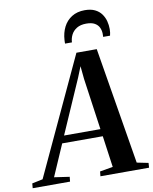

<svg xmlns="http://www.w3.org/2000/svg" viewBox="-177 -1063 910 1139"><g transform="rotate(-10 277.5 -493.0)"><path d="M-74 0 -71.5 -28.5 -7 -42 321 -746.5H443.5L560 -42.5L629 -28.5L627 0H334L337 -28.5L415.5 -42L389 -231.5H144.5L62 -42L154 -28.5L151 0ZM163.5 -275.5H382.5L338.5 -586L331 -663.5L305.5 -600ZM413 -986.5Q449.5 -986.5 474 -974.5Q498.5 -962.5 513 -942.5Q527.5 -922.5 533.8 -898.5Q540 -874.5 540 -850.5Q540 -838.5 538.5 -829Q537 -819.5 535 -811.5H493.5Q493.5 -815 493.8 -819.5Q494 -824 494 -831.5Q493.5 -851.5 485.2 -868.5Q477 -885.5 458.5 -896Q440 -906.5 408 -906.5Q373.5 -906.5 351 -892.8Q328.5 -879 317.5 -857.5Q306.5 -836 305.5 -811.5H264Q264 -817 264 -821.8Q264 -826.5 264.5 -833Q267 -876 284.5 -910.8Q302 -945.5 334.5 -966Q367 -986.5 413 -986.5Z"/></g></svg>

Font: Merriweather 96pt SemiBold
Style: Italic
Weight: 600
Italic angle: -7.8°
Version: Version 2.101